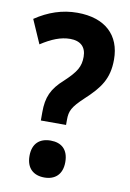

<svg xmlns="http://www.w3.org/2000/svg" viewBox="-84 -776 570 840"><g transform="rotate(10 201.0 -356.5)"><path d="M115 -269V-232H227V-255C227 -294 236 -313 286 -360C351 -420 384 -465 384 -550C384 -658 315 -724 191 -724C124 -724 63 -703 5 -664L51 -559C97 -589 138 -606 180 -606C226 -606 251 -582 251 -539C251 -495 236 -470 185 -422C132 -375 115 -335 115 -269ZM93 -71C93 -16 125 11 173 11C220 11 252 -16 252 -71C252 -127 221 -153 173 -153C124 -153 93 -126 93 -71Z"/></g></svg>

Font: Noto Sans Thai Looped Condensed
Style: Bold
Weight: 700
Width: 3
Designer: Sasikarn Vongin, Ben Mitchell
Foundry: The Fontpad Ltd
Version: Version 1.001